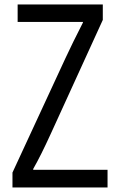

<svg xmlns="http://www.w3.org/2000/svg" viewBox="-20 -805 540 850"><path d="M58.1 -785.2H435.1V-716.8L205.1 -213.4Q161.1 -116.7 127 -57.1V-53.2H456.1V24.9H35.2V-41L270 -547.9Q299.8 -612.3 347.2 -705.1V-708H58.1Z"/></svg>

Font: BIZ UDGothic
Style: Regular
Weight: 400
Monospace: yes
Designer: TypeBank Co., Ltd.
Foundry: Morisawa Inc.
Version: Version 1.05